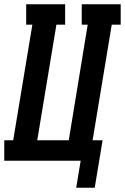

<svg xmlns="http://www.w3.org/2000/svg" viewBox="-39 -755 587 902"><path d="M319 127 340 0H-19V-96H23L113 -639H84V-735H267V-639H226L136 -96H284L373 -639H345V-735H528V-639H486L396 -96H443L406 127Z"/></svg>

Font: Iosevka Curly Slab Oblique
Style: Bold
Weight: 700
Italic angle: -9°
Monospace: yes
Designer: Belleve Invis
Foundry: Belleve Invis
Version: Version 11.1.0; ttfautohint (v1.8.3)